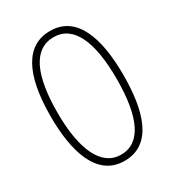

<svg xmlns="http://www.w3.org/2000/svg" viewBox="-177 -827 855 940"><g transform="rotate(-30 250.0 -357.0)"><path d="M251 10C411 10 455 -162 455 -358C455 -569 401 -724 251 -724C116 -724 45 -601 45 -358C45 -170 91 10 251 10ZM251 -25C142 -25 83 -146 83 -358C83 -569 136 -689 251 -689C362 -689 417 -571 417 -358C417 -141 362 -25 251 -25Z"/></g></svg>

Font: Noto Sans Mono ExtraCondensed ExtraLight
Style: Regular
Weight: 200
Width: 2
Designer: Monotype Design Team
Foundry: Monotype Imaging Inc.
Version: Version 2.014